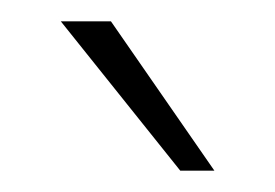

<svg xmlns="http://www.w3.org/2000/svg" viewBox="-20 -721 258 180"><path d="M149 -561 37 -701H84L181 -561Z"/></svg>

Font: Montagu Slab 144pt ExtraLight
Style: Regular
Weight: 250
Version: Version 1.000